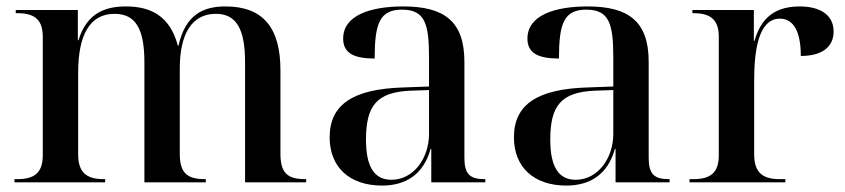

<svg xmlns="http://www.w3.org/2000/svg" viewBox="-20 -567 2627 597"><path d="M25 0H307V-10H302C251 -10 223 -29 223 -87V-341C223 -458 259 -524 336 -524C402 -524 429 -477 429 -373V0H620V-10H617C562 -10 539 -29 539 -89V-354C539 -459 575 -524 651 -524C715 -524 742 -477 742 -373V0H932V-10H929C874 -10 852 -29 852 -89V-349C852 -483 796 -547 681 -547C615 -547 557 -524 535 -425H533C509 -516 450 -547 372 -547C312 -547 251 -530 224 -442H222V-536H29V-526H34C85 -526 113 -508 113 -453V-84C113 -28 85 -10 34 -10H25Z M1168 10C1239 10 1296 -22 1319 -104H1321V0H1489V-10H1486C1441 -10 1424 -26 1424 -76V-375C1424 -501 1361 -547 1234 -547C1131 -547 1047 -519 1047 -447C1047 -402 1080 -385 1145 -385C1145 -493 1160 -537 1230 -537C1302 -537 1314 -492 1314 -387V-298L1232 -295C1079 -290 1005 -243 1005 -140C1005 -47 1067 10 1168 10ZM1197 -8C1144 -8 1118 -48 1118 -133C1118 -239 1152 -280 1255 -285L1314 -287V-151C1314 -75 1266 -8 1197 -8Z M1741 10C1812 10 1869 -22 1892 -104H1894V0H2062V-10H2059C2014 -10 1997 -26 1997 -76V-375C1997 -501 1934 -547 1807 -547C1704 -547 1620 -519 1620 -447C1620 -402 1653 -385 1718 -385C1718 -493 1733 -537 1803 -537C1875 -537 1887 -492 1887 -387V-298L1805 -295C1652 -290 1578 -243 1578 -140C1578 -47 1640 10 1741 10ZM1770 -8C1717 -8 1691 -48 1691 -133C1691 -239 1725 -280 1828 -285L1887 -287V-151C1887 -75 1839 -8 1770 -8Z M2124 0H2422V-10H2404C2353 -10 2325 -29 2325 -87V-317C2325 -406 2337 -509 2405 -509C2440 -509 2470 -481 2470 -393C2540 -393 2572 -424 2572 -469C2572 -518 2534 -547 2466 -547C2375 -547 2342 -495 2326 -440H2324V-536H2133V-526H2136C2187 -526 2215 -508 2215 -453V-84C2215 -28 2187 -10 2136 -10H2124Z"/></svg>

Font: Noto Serif Display Medium
Style: Regular
Weight: 500
Designer: Monotype Design Team
Foundry: Monotype Imaging Inc.
Version: Version 2.009